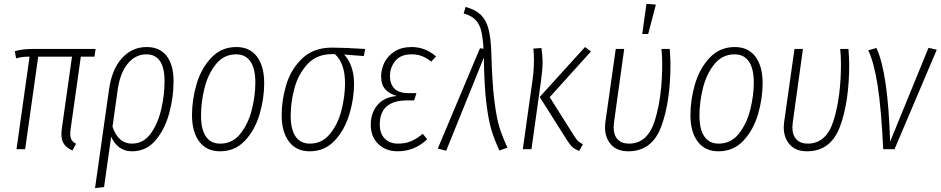

<svg xmlns="http://www.w3.org/2000/svg" viewBox="-20 -777 4899 1000"><path d="M348 -106Q346 -96 346 -79Q346 -60 353 -48.5Q360 -37 376 -28L357 7Q327 -7 313.5 -26.5Q300 -46 300 -77Q300 -96 302 -107L355 -482H179L111 0H66L134 -482Q111 -482 97 -480Q83 -478 64 -473L57 -510Q93 -522 152 -522H478L472 -482H401Z M884 -354Q884 -272 861.5 -188Q839 -104 790.5 -46.5Q742 11 667 11Q629 11 601.5 -9.5Q574 -30 559 -65L522 197L475 203L548 -312Q563 -417 615.5 -474.5Q668 -532 744 -532Q812 -532 848 -485.5Q884 -439 884 -354ZM837 -354Q837 -494 742 -494Q685 -494 644.5 -444.5Q604 -395 592 -303L566 -117Q596 -29 667 -29Q727 -29 765 -81.5Q803 -134 820 -209Q837 -284 837 -354Z M980 -178Q980 -258 1004 -339.5Q1028 -421 1080.5 -476.5Q1133 -532 1211 -532Q1281 -532 1318.5 -482Q1356 -432 1356 -344Q1356 -264 1332 -182Q1308 -100 1256 -44.5Q1204 11 1126 11Q1056 11 1018 -39.5Q980 -90 980 -178ZM1310 -347Q1310 -419 1284.5 -456.5Q1259 -494 1210 -494Q1146 -494 1104.5 -442.5Q1063 -391 1045 -317.5Q1027 -244 1027 -175Q1027 -103 1052.5 -66Q1078 -29 1127 -29Q1191 -29 1232 -80.5Q1273 -132 1291.5 -205.5Q1310 -279 1310 -347Z M1447 -178Q1447 -255 1471 -335.5Q1495 -416 1554 -472.5Q1613 -529 1709 -529Q1770 -529 1882 -522L1875 -485L1772 -493Q1796 -469 1810 -429.5Q1824 -390 1824 -341Q1824 -263 1799.5 -181.5Q1775 -100 1723 -44.5Q1671 11 1593 11Q1523 11 1485 -39.5Q1447 -90 1447 -178ZM1777 -343Q1777 -397 1763 -435.5Q1749 -474 1724 -495H1709Q1629 -495 1581 -442.5Q1533 -390 1513.5 -317Q1494 -244 1494 -175Q1494 -103 1519.5 -66Q1545 -29 1594 -29Q1658 -29 1699.5 -80.5Q1741 -132 1759 -204.5Q1777 -277 1777 -343Z M1911 -128Q1911 -188 1945.5 -229.5Q1980 -271 2047 -277Q2008 -288 1986.5 -312Q1965 -336 1965 -380Q1965 -417 1982.5 -452Q2000 -487 2036 -509.5Q2072 -532 2124 -532Q2195 -532 2251 -483L2226 -456Q2202 -475 2178.5 -484.5Q2155 -494 2124 -494Q2067 -494 2039 -460Q2011 -426 2011 -380Q2011 -339 2034.5 -315.5Q2058 -292 2107 -292H2149L2137 -254H2100Q1958 -254 1958 -128Q1958 -82 1983.5 -55.5Q2009 -29 2053 -29Q2092 -29 2121 -41.5Q2150 -54 2182 -80L2205 -52Q2140 11 2051 11Q1989 11 1950 -27Q1911 -65 1911 -128Z M2539 -505Q2543 -349 2554.5 -255.5Q2566 -162 2581.5 -113Q2597 -64 2623 -8L2581 7Q2555 -49 2539.5 -100Q2524 -151 2513 -241.5Q2502 -332 2500 -477L2304 8L2260 -3L2480 -526L2498 -523Q2495 -581 2486.5 -616Q2478 -651 2456.5 -673.5Q2435 -696 2395 -707L2405 -741Q2456 -727 2484 -700Q2512 -673 2524 -627Q2536 -581 2539 -505Z M2935 -44 2791 -272 3027 -532 3058 -509 2843 -271 2971 -68Q2983 -49 2992 -41Q3001 -33 3016 -26L2997 9Q2975 1 2962 -10.5Q2949 -22 2935 -44ZM2753 -356Q2761 -413 2761 -462Q2761 -497 2758 -524L2800 -527Q2806 -485 2806 -455Q2806 -416 2797 -350L2748 0H2703Z M3472 -444Q3472 -247 3424 -118Q3376 11 3252 11Q3194 11 3162.5 -24Q3131 -59 3131 -115Q3131 -123 3133 -141L3187 -522H3231L3178 -140Q3176 -122 3176 -114Q3176 -73 3197 -51Q3218 -29 3256 -29Q3354 -29 3391.5 -152Q3429 -275 3429 -444Q3429 -487 3425 -522H3468Q3472 -468 3472 -444ZM3347 -757 3396 -753 3356 -600H3325Z M3576 -178Q3576 -258 3600 -339.5Q3624 -421 3676.5 -476.5Q3729 -532 3807 -532Q3877 -532 3914.5 -482Q3952 -432 3952 -344Q3952 -264 3928 -182Q3904 -100 3852 -44.5Q3800 11 3722 11Q3652 11 3614 -39.5Q3576 -90 3576 -178ZM3906 -347Q3906 -419 3880.5 -456.5Q3855 -494 3806 -494Q3742 -494 3700.5 -442.5Q3659 -391 3641 -317.5Q3623 -244 3623 -175Q3623 -103 3648.5 -66Q3674 -29 3723 -29Q3787 -29 3828 -80.5Q3869 -132 3887.5 -205.5Q3906 -279 3906 -347Z M4403 -444Q4403 -247 4355 -118Q4307 11 4183 11Q4125 11 4093.5 -24Q4062 -59 4062 -115Q4062 -123 4064 -141L4118 -522H4162L4109 -140Q4107 -122 4107 -114Q4107 -73 4128 -51Q4149 -29 4187 -29Q4285 -29 4322.5 -152Q4360 -275 4360 -444Q4360 -487 4356 -522H4399Q4403 -468 4403 -444Z M4616 -39 4816 -528 4859 -518 4639 0H4580Q4570 -212 4551 -332.5Q4532 -453 4502 -515L4545 -527Q4605 -397 4616 -39Z"/></svg>

Font: Fira Sans Extra Condensed ExtraLight
Style: Italic
Weight: 275
Width: 3
Italic angle: -8°
Designer: Carrois Corporate & Edenspiekermann AG
Foundry: Carrois Corporate GbR & Edenspiekermann AG
Version: Version 4.203